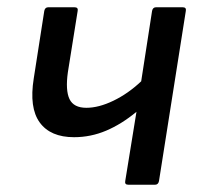

<svg xmlns="http://www.w3.org/2000/svg" viewBox="-20 -509 557 529"><path d="M334 0Q323 0 325 -10L356 -201Q315 -167 272.5 -149Q230 -131 184 -131Q119 -131 89.5 -171.5Q60 -212 73 -293L102 -479Q104 -489 113 -489H185Q196 -489 194 -479L167 -310Q160 -260 171.5 -236Q183 -212 218 -212Q252 -212 292.5 -231.5Q333 -251 369 -285L399 -479Q401 -489 410 -489H483Q494 -489 492 -479L418 -10Q416 0 407 0Z"/></svg>

Font: Sofia Sans Medium
Style: Italic
Weight: 500
Italic angle: -9°
Version: Version 4.101